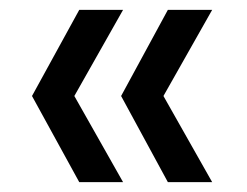

<svg xmlns="http://www.w3.org/2000/svg" viewBox="-20 -490 501 390"><path d="M141 -120 45 -295 141 -470H230L131 -295L230 -120ZM321 -120 226 -295 321 -470H411L312 -295L411 -120Z"/></svg>

Font: MSTAGE
Style: Regular
Weight: 400
Designer: Ninad Kale (Devanagari), Jonny Pinhorn (Latin)
Foundry: Indian Type Foundry
Version: 4.004